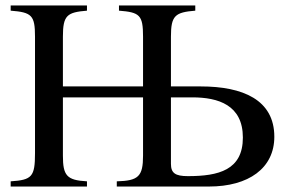

<svg xmlns="http://www.w3.org/2000/svg" viewBox="-20 -682 1057 702"><path d="M605 -326H683C778 -326 868 -298 868 -179C868 -60 779 -38 667 -38C621 -38 605 -49 605 -83ZM605 -366V-548C605 -625 620 -637 694 -643V-662H415V-643C491 -637 503 -627 503 -548V-366H210V-548C210 -626 225 -637 298 -643V-662H19V-643C96 -637 108 -626 108 -548V-122C108 -36 97 -24 19 -19V0H298V-19C224 -23 210 -40 210 -113V-326H503V-113C503 -37 486 -21 407 -19V0H744C889 0 983 -67 983 -182C983 -317 868 -366 714 -366Z"/></svg>

Font: XITS
Style: Regular
Weight: 400
Designer: MicroPress Inc., with final additions and corrections provided by Coen Hoffman, Elsevier (retired)
Version: Version 1.302